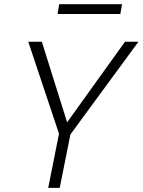

<svg xmlns="http://www.w3.org/2000/svg" viewBox="-20 -914 694 934"><path d="M270.5 0H214.5L267 -263.5L117.5 -711H183.5L306.5 -319L588 -711H653.5L322.5 -260ZM565.5 -846H260L268 -893.5H573.5Z"/></svg>

Font: Roberto Sans Light
Style: Italic
Weight: 300
Italic angle: -11°
Designer: Google
Version: Version 1.00;June 11, 2020;FontCreator 12.0.0.2522 64-bit; t